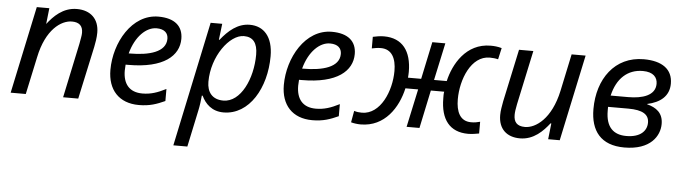

<svg xmlns="http://www.w3.org/2000/svg" viewBox="-48 -749 4217 1189"><g transform="rotate(5 2060.5 -154.5)"><path d="M24 3H118L168 -230C204 -405 297 -469 364 -469C409 -469 432 -448 432 -405C432 -386 427 -368 422 -337L350 3H444L515 -325C520 -349 526 -383 526 -414C526 -499 473 -549 388 -549C301 -549 244 -489 206 -440L217 -539H139Z M821 10C889 10 932 -6 983 -29V-104C930 -77 888 -63 837 -63C754 -63 716 -114 716 -195C716 -206 717 -220 718 -232H735C955 -232 1048 -316 1048 -421C1048 -500 996 -546 895 -546C730 -546 627 -361 627 -192C627 -68 697 10 821 10ZM731 -303C760 -411 826 -473 890 -473C939 -473 962 -449 962 -414C962 -331 858 -303 738 -303Z M1143 240 1192 9C1197 -12 1204 -63 1205 -82H1210C1233 -33 1275 10 1347 10C1508 10 1608 -166 1608 -362C1608 -483 1550 -545 1463 -545C1388 -545 1331 -495 1284 -436H1280L1292 -536H1220L1056 240ZM1340 -63C1271 -63 1238 -107 1238 -171C1238 -330 1344 -472 1433 -472C1490 -472 1518 -436 1518 -364C1518 -214 1448 -63 1340 -63Z M1899 10C1967 10 2010 -6 2061 -29V-104C2008 -77 1966 -63 1915 -63C1832 -63 1794 -114 1794 -195C1794 -206 1795 -220 1796 -232H1813C2033 -232 2126 -316 2126 -421C2126 -500 2074 -546 1973 -546C1808 -546 1705 -361 1705 -192C1705 -68 1775 10 1899 10ZM1809 -303C1838 -411 1904 -473 1968 -473C2017 -473 2040 -449 2040 -414C2040 -331 1936 -303 1816 -303Z M2200 10C2350 10 2430 -116 2457 -237H2536L2485 0H2565L2615 -237H2698C2695 -222 2696 -209 2696 -196C2696 -65 2753 10 2868 10C2893 10 2919 5 2936 2V-71C2917 -66 2903 -63 2880 -63C2811 -63 2786 -121 2786 -198C2786 -321 2845 -472 2961 -472C2978 -472 2998 -470 3013 -466L3029 -537C3005 -544 2983 -546 2960 -546C2807 -546 2732 -410 2708 -304H2629L2679 -536H2598L2549 -304H2467C2468 -315 2469 -328 2469 -340C2469 -469 2412 -546 2297 -546C2272 -546 2247 -541 2228 -537V-465C2247 -469 2264 -472 2284 -472C2353 -472 2380 -415 2380 -338C2380 -213 2317 -63 2201 -63C2184 -63 2168 -65 2153 -70L2140 2C2157 7 2181 10 2200 10Z M3056 -123C3056 -36 3109 10 3190 10C3276 10 3333 -50 3371 -99H3376L3365 0H3437L3551 -536H3464L3415 -305C3377 -129 3282 -63 3215 -63C3164 -63 3145 -89 3145 -132C3145 -148 3148 -170 3154 -199L3226 -536H3137L3067 -209C3062 -178 3056 -154 3056 -123Z M3839 10C4002 10 4057 -81 4057 -155C4057 -224 4014 -254 3957 -269V-271C4036 -288 4092 -330 4092 -409C4092 -498 4027 -545 3912 -545C3732 -545 3628 -398 3628 -211C3628 -76 3692 10 3839 10ZM3727 -303C3752 -411 3818 -472 3913 -472C3978 -472 4004 -440 4004 -400C4004 -327 3924 -303 3836 -303ZM3845 -62C3766 -62 3717 -105 3717 -208V-232H3843C3932 -232 3972 -207 3972 -156C3972 -105 3933 -62 3845 -62Z"/></g></svg>

Font: BC Sans
Style: Italic
Weight: 400
Italic angle: -12°
Designer: Monotype Design Team
Designer: Province of B.C.
Foundry: Monotype Imaging Inc.
Version: Version 2.000;GOOG;noto-source:20170915:90ef993387c0